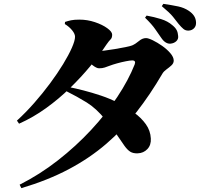

<svg xmlns="http://www.w3.org/2000/svg" viewBox="-20 -889 1040 998"><path d="M866 -662Q854 -661 842 -668Q830 -675 819 -691Q804 -712 787 -737Q770 -762 734 -797L742 -808Q781 -801 816.5 -790Q852 -779 876 -758Q892 -745 898.5 -732Q905 -719 906 -702Q908 -686 896.5 -675Q885 -664 866 -662ZM82 71Q187 18 281 -55.5Q375 -129 453.5 -213.5Q532 -298 590 -385.5Q648 -473 680 -554Q688 -575 667 -575Q657 -575 634 -570.5Q611 -566 588 -559.5Q565 -553 552 -548Q536 -542 524 -538Q512 -534 495 -534Q482 -534 462 -549.5Q442 -565 420 -584L440 -626Q457 -624 467 -623.5Q477 -623 488 -623Q498 -623 523 -626Q548 -629 577.5 -634Q607 -639 632 -644Q657 -649 667 -653Q685 -661 702.5 -676Q720 -691 739 -691Q751 -691 774.5 -679.5Q798 -668 823 -650.5Q848 -633 865.5 -612.5Q883 -592 883 -574Q883 -560 871 -549Q859 -538 845 -528Q831 -518 824 -506Q761 -398 690 -307Q619 -216 532.5 -141.5Q446 -67 337.5 -9.5Q229 48 91 89ZM696 -92Q672 -91 657 -100.5Q642 -110 627 -131Q612 -152 589.5 -185.5Q567 -219 528 -267Q480 -326 430.5 -356.5Q381 -387 325 -415L340 -436Q371 -430 414 -419Q457 -408 505 -392Q553 -376 595 -354Q638 -332 676 -304.5Q714 -277 738 -243.5Q762 -210 764 -169Q766 -135 746 -114Q726 -93 696 -92ZM68 -262Q114 -304 158 -354Q202 -404 240.5 -456Q279 -508 308 -555.5Q337 -603 353.5 -640.5Q370 -678 370 -698Q370 -713 355 -731.5Q340 -750 317 -764L318 -775Q333 -780 349 -783.5Q365 -787 393 -787Q434 -787 473 -774Q512 -761 537.5 -742.5Q563 -724 563 -709Q563 -692 555 -684.5Q547 -677 533 -657Q498 -604 450 -546Q402 -488 344 -431.5Q286 -375 219.5 -327Q153 -279 79 -246ZM961 -730Q945 -729 933.5 -738.5Q922 -748 908 -765Q895 -782 879 -802Q863 -822 821 -857L829 -869Q876 -862 906.5 -855.5Q937 -849 961 -833Q979 -821 988.5 -806.5Q998 -792 999 -773Q1000 -754 989 -742.5Q978 -731 961 -730Z"/></svg>

Font: Noto Serif JP Black
Style: Regular
Weight: 900
Designer: Ryoko NISHIZUKA 西塚涼子 (kana & ideographs); Frank Grießhammer (Latin, Greek & Cyrillic); Wenlong ZHANG 张文龙 (bopomofo); San
Foundry: Adobe
Version: Version 2.003-H1;hotconv 1.1.1;makeotfexe 2.6.0